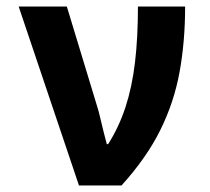

<svg xmlns="http://www.w3.org/2000/svg" viewBox="-20 -566 640 586"><path d="M221 0 37 -546H184L276 -243Q281 -228 286 -206Q291 -184 296.5 -162.5Q302 -141 306 -126H310Q343 -178 363 -239Q383 -300 392 -375.5Q401 -451 401 -546H545Q545 -439 528 -346Q511 -253 469 -168.5Q427 -84 351 0Z"/></svg>

Font: Noto Sans Mono
Style: Bold
Weight: 700
Designer: Monotype Design Team
Foundry: Monotype Imaging Inc.
Version: Version 2.014